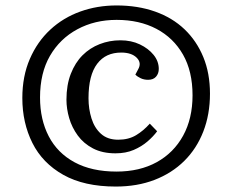

<svg xmlns="http://www.w3.org/2000/svg" viewBox="-20 -673 853 705"><path d="M405 12Q289 12 212.5 -31Q136 -74 99 -148Q62 -222 62 -313Q62 -393 89.5 -456.5Q117 -520 164.5 -564Q212 -608 274.5 -630.5Q337 -653 408 -653Q486 -653 549.5 -630.5Q613 -608 657.5 -565.5Q702 -523 726.5 -463.5Q751 -404 751 -329Q751 -253 726.5 -190Q702 -127 656.5 -82Q611 -37 547.5 -12.5Q484 12 405 12ZM404 -110Q356 -110 321.5 -128Q287 -146 265.5 -175.5Q244 -205 234 -239.5Q224 -274 224 -307Q224 -361 240 -402Q256 -443 283 -470Q310 -497 346 -511Q382 -525 422 -525Q462 -525 493.5 -510Q525 -495 544 -471.5Q563 -448 563 -420Q563 -403 553 -391.5Q543 -380 524 -380Q509 -380 497 -385.5Q485 -391 477 -399L487 -418Q501 -442 482 -461Q463 -480 425 -480Q397 -480 375 -470Q353 -460 337 -439Q321 -418 313 -386.5Q305 -355 305 -312Q305 -273 316 -238Q327 -203 351 -181.5Q375 -160 414 -160Q452 -160 479.5 -176.5Q507 -193 530 -219L557 -191Q543 -172 521.5 -153.5Q500 -135 471 -122.5Q442 -110 404 -110ZM408 -43Q493 -43 555.5 -77.5Q618 -112 652.5 -175Q687 -238 687 -323Q687 -411 652 -472.5Q617 -534 554.5 -567Q492 -600 408 -600Q328 -600 264 -565.5Q200 -531 163.5 -468Q127 -405 127 -315Q127 -234 159 -172.5Q191 -111 254 -77Q317 -43 408 -43Z"/></svg>

Font: Literata 18pt Medium
Style: Italic
Weight: 500
Italic angle: -2°
Designer: Latin by Veronika Burian and Jose Scaglione. Greek by Irene Vlachou. Cyrillic by Vera Evstafieva
Foundry: TypeTogether
Version: Version 3.103;gftools[0.9.29]